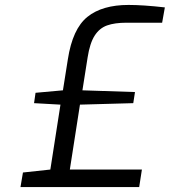

<svg xmlns="http://www.w3.org/2000/svg" viewBox="-20 -758 688 778"><path d="M73 -59 184 -71 225 -334 118 -340 124 -382 235 -392 255 -518Q274 -641 334 -689.5Q394 -738 501 -738Q560 -738 648 -728L637 -666H493Q445 -666 414 -655Q383 -644 363.5 -613.5Q344 -583 335 -525L314 -392L527 -385L520 -340L304 -334L263 -71H555L544 0H63Z"/></svg>

Font: Exo
Style: Italic
Weight: 400
Italic angle: -9°
Designer: Natanael Gama
Foundry: Natanael Gama
Version: Version 1.500; ttfautohint (v1.6)